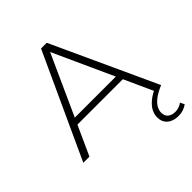

<svg xmlns="http://www.w3.org/2000/svg" viewBox="-247 -849 1214 1214"><g transform="rotate(-45 360.0 -241.5)"><path d="M5 0 327 -700H378L700 0H645L341 -668H363L60 0ZM123 -197 140 -240H559L576 -197ZM640 217Q594 217 566 193Q538 169 538 127Q538 104 549.5 78.5Q561 53 591.5 27Q622 1 677 -22L701 0Q650 22 623.5 43.5Q597 65 587 85.5Q577 106 577 124Q577 154 596 169Q615 184 645 184Q661 184 677.5 178.5Q694 173 706 163L720 192Q703 204 683 210.5Q663 217 640 217Z"/></g></svg>

Font: Montserrat Thin Light
Style: Regular
Weight: 300
Version: Version 9.000